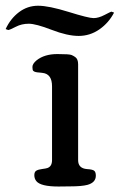

<svg xmlns="http://www.w3.org/2000/svg" viewBox="-86 -663 426 683"><path d="M310.1 -621.6 319.8 -618.2Q300.8 -581.5 267.3 -558.3Q233.9 -535.2 193.8 -535.2Q153.8 -535.2 97.7 -556.9Q41.5 -578.6 16.4 -578.6Q-8.8 -578.6 -29.5 -567.9Q-50.3 -557.1 -56.6 -556.2L-65.9 -559.6Q-48.8 -596.7 -18.6 -619.6Q11.7 -642.6 49.6 -642.6Q87.4 -642.6 158.2 -620.6Q229 -598.6 246.8 -598.6Q264.6 -598.6 286.1 -609.9Q307.6 -621.1 310.1 -621.6ZM164.1 0 122.1 0.5Q58.1 0.5 43 -19Q36.1 -27.8 36.1 -39.8Q36.1 -51.8 43.2 -55.9Q50.3 -60.1 64 -61.8Q77.6 -63.5 83 -65.4Q99.1 -71.3 99.1 -93.3V-356Q99.1 -400.4 64.5 -403.8Q61 -404.3 55.7 -404.8Q50.3 -405.3 47.9 -405.5Q45.4 -405.8 41.7 -406.5Q38.1 -407.2 36.4 -408.2Q34.7 -409.2 32.7 -410.6Q29.3 -413.1 29.3 -424.6Q29.3 -436 43.9 -448.2Q71.8 -470.7 118.2 -470.7Q161.1 -470.7 168.7 -467.3Q176.3 -463.9 181.6 -460Q191.9 -453.1 191.9 -434.1V-93.3Q191.9 -64 223.6 -61.5Q241.7 -60.5 248.3 -56.2Q254.9 -51.8 254.9 -38.1Q254.9 -13.7 225.1 -5.4Q204.6 0 164.1 0Z"/></svg>

Font: Corben
Style: Regular
Weight: 400
Designer: vernon adams
Foundry: vernon adams
Version: Version 1.101